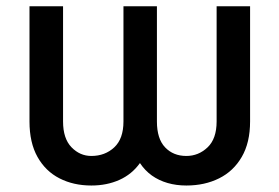

<svg xmlns="http://www.w3.org/2000/svg" viewBox="-20 -565 865 595"><path d="M71.4 -188.6V-545.5H175.4V-188.6Q175.4 -135.7 201.5 -108.7Q227.6 -81.7 263.1 -81.7Q305.4 -81.7 334 -108.3Q362.6 -134.9 362.6 -188.6V-545.5H466.3V-188.6Q466.3 -134.9 491.7 -108.3Q517 -81.7 557.5 -81.7Q595.2 -81.7 623.2 -108.3Q651.3 -134.9 651.3 -188.6V-545.5H755V-188.6Q755 -122.9 729.2 -78.7Q703.5 -34.4 658.9 -12.3Q614.3 9.9 557.5 9.9Q526.3 9.9 499.3 2.1Q472.3 -5.7 450.6 -21.1Q429 -36.6 413.7 -59.7Q388.8 -24.9 350 -7.5Q311.1 9.9 263.1 9.9Q207.7 9.9 164.4 -12.3Q121.1 -34.4 96.2 -78.7Q71.4 -122.9 71.4 -188.6Z"/></svg>

Font: InterMG Medium
Style: Regular
Weight: 500
Designer: Rasmus Andersson
Foundry: rsms
Version: Version 3.019;December 26, 2023;FontCreator 15.0.0.2955 64-b